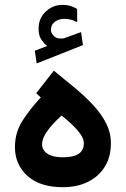

<svg xmlns="http://www.w3.org/2000/svg" viewBox="-20 -781 524 799"><path d="M176.3 -589.7 124.9 -569.9 132.6 -517.1 325.1 -593.2 317.4 -647.4 248.5 -622.5Q247.4 -622 246.4 -621.6Q245.5 -621.3 244.5 -621.3Q218.4 -617.7 205.4 -629.9Q192.4 -642.1 191.9 -655.8Q191.9 -678.7 208.8 -690.7Q225.8 -702.6 245.6 -702.6Q259.5 -702.6 272.8 -699.7Q286.1 -696.7 301.3 -688.9L300.8 -743.9Q286.5 -752.2 272.4 -756.5Q258.3 -760.7 238.8 -760.7Q200.5 -760.7 170.6 -733Q140.6 -705.3 140.6 -662.1Q140.6 -635.4 150.1 -619.2Q159.7 -603 176.3 -589.7ZM328.9 -185.5Q328.9 -155.2 307.1 -140.8Q285.3 -126.4 241.5 -126.4Q199.7 -126.4 177.4 -141.2Q155.1 -156.1 155.1 -180.3Q155.1 -199 166.7 -219.5Q178.3 -239.9 196.9 -260.7Q215.4 -281.4 236.1 -300.4Q256.8 -284.3 278.3 -264.1Q299.7 -243.9 314.3 -223.5Q328.9 -203 328.9 -185.5ZM149.8 -375.7Q102.1 -324.3 72.2 -276.4Q42.2 -228.5 42.2 -168.4Q42.2 -96.6 93.9 -49.3Q145.6 -2 242 -2Q300.6 -2 345.6 -24.1Q390.6 -46.2 416.1 -87.1Q441.5 -128 441.5 -184.9Q441.5 -228.7 421.5 -268Q401.6 -307.3 367.6 -343.8Q333.6 -380.3 291.3 -415.5Q249 -450.7 203.9 -486.9L130.5 -392.8Z"/></svg>

Font: Vazirmatn
Style: Regular
Weight: 400
Designer: Saber Rastikerdar
Foundry: Saber Rastikerdar
Version: Version 33.003;September 2, 2022;FontCreator 14.0.0.2862 64-